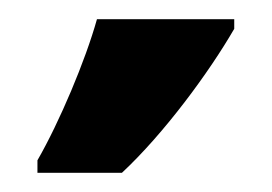

<svg xmlns="http://www.w3.org/2000/svg" viewBox="-20 -734 283 200"><path d="M19 -567V-554H107C151 -595 198 -659 224 -704V-714H81C69 -671 42 -607 19 -567Z"/></svg>

Font: Noto Sans Display
Style: Bold
Weight: 700
Designer: Monotype Design Team
Foundry: Monotype Imaging Inc.
Version: Version 1.900